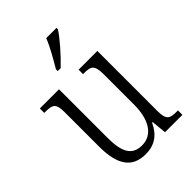

<svg xmlns="http://www.w3.org/2000/svg" viewBox="-226 -867 977 977"><g transform="rotate(-45 263.0 -378.0)"><path d="M215 -619V-606H236C281 -648 345 -721 366 -756V-766H292C275 -721 244 -669 215 -619ZM233 10C296 10 340 -19 369 -81H373L381 0H506V-32H499C449 -32 430 -38 430 -104V-536H295V-504H300C352 -504 369 -497 369 -426V-210C369 -111 332 -35 251 -35C178 -35 154 -88 154 -186V-536H16V-504H23C74 -504 92 -497 92 -434V-185C92 -47 141 10 233 10Z"/></g></svg>

Font: Noto Serif Devanagari Condensed Light
Style: Regular
Weight: 300
Width: 3
Designer: Universal Thirst, Indian Type Foundry and the Monotype Design Team
Foundry: Monotype Imaging Inc.
Version: Version 2.004